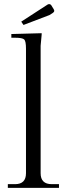

<svg xmlns="http://www.w3.org/2000/svg" viewBox="-20 -911 323 931"><path d="M106 -71V-675Q106 -711 97.5 -719.5Q89 -728 53 -728H35V-746L182 -750V-743Q177 -693 177 -689V-71Q177 -18 231 -18H266V0H18V-18H53Q106 -18 106 -71ZM218 -891Q225 -891 229 -885L240 -867Q243 -862 243 -859Q243 -853 237 -849L220 -838L94 -790L83 -806L211 -889Q215 -891 218 -891Z"/></svg>

Font: Foglihten068fMac
Style: Regular
Weight: 500
Designer: gluk (gluksza@wp.pl)
Foundry: gluk (gluksza@wp.pl)
Version: Version 0.68